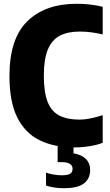

<svg xmlns="http://www.w3.org/2000/svg" viewBox="-20 -770 580 1016"><path d="M375.5 10Q267 10 189.5 -28Q112 -66 71 -149.2Q30 -232.5 30 -368Q30 -565 124.5 -657.5Q219 -750 386 -750Q460 -750 523.5 -734V-588Q493.5 -595 463.2 -599Q433 -603 401 -603Q338.5 -603 296.5 -581Q254.5 -559 233.2 -508Q212 -457 212 -370Q212 -280.5 232.5 -229.8Q253 -179 295 -158Q337 -137 400.5 -137Q427 -137 458 -143.2Q489 -149.5 523.5 -160.5V-14.5Q495 -3 455 3.5Q415 10 375.5 10ZM317 226Q290.5 226 266.8 222.2Q243 218.5 223.5 212V143.5Q244 151 267 154.2Q290 157.5 307.5 157.5Q336 157.5 350 150Q364 142.5 364 123.5Q364 88 306 88H285V-10H369V41.5Q411.5 48.5 434.2 71Q457 93.5 457 130.5Q457 174.5 424.8 200.2Q392.5 226 317 226Z"/></svg>

Font: Encode Sans Condensed Condensed ExtraBold
Style: Regular
Weight: 800
Width: 3
Designer: Multiple Designers
Foundry: Impallari Type
Version: Version 3.000; ttfautohint (v1.8.3) -l 8 -r 50 -G 200 -x 14 